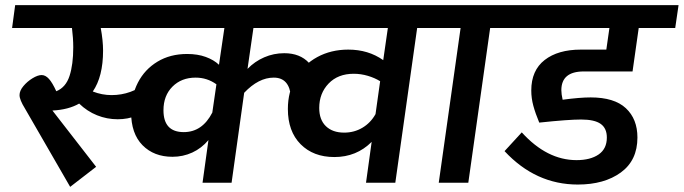

<svg xmlns="http://www.w3.org/2000/svg" viewBox="-20 -711 2660 747"><path d="M568 -301Q517 -247 438 -247Q396 -247 357.5 -262.5Q319 -278 288 -308Q246 -284 184 -281L354 -62L253 16L77 -289Q56 -323 56 -341Q56 -358 71 -376Q86 -394 106.5 -406.5Q127 -419 142 -419Q157 -419 170.5 -404Q184 -389 199 -356Q236 -371 250.5 -415.5Q265 -460 265 -527Q265 -562 260 -602H27L39 -691H520L508 -602H372Q381 -553 381 -514Q381 -413 341 -355Q377 -341 414 -341Q491 -341 553 -391Z M1221 -357 1112 -334Q1106 -409 1045 -409Q986 -409 930 -350L881 0H768L791 -166Q764 -134 728 -117.5Q692 -101 651 -101Q579 -101 534.5 -146Q490 -191 490 -275Q490 -338 516.5 -389.5Q543 -441 592.5 -471Q642 -501 708 -501Q749 -501 780.5 -489.5Q812 -478 832 -459L853 -602H460L473 -691H1107L1094 -602H966L943 -443Q971 -472 1008 -488Q1045 -504 1086 -504Q1147 -504 1182 -466.5Q1217 -429 1221 -357ZM806 -273 822 -383Q786 -409 741 -409Q686 -409 651 -374Q616 -339 616 -282Q616 -197 695 -197Q767 -197 806 -273Z M1711 -602H1603L1518 0H1404L1426 -159Q1367 -100 1281 -100Q1199 -100 1149.5 -150Q1100 -200 1100 -287Q1100 -354 1130.5 -407Q1161 -460 1214.5 -489Q1268 -518 1335 -518Q1413 -518 1471 -477L1489 -602H1065L1078 -691H1724ZM1441 -267 1459 -395Q1438 -408 1411 -416Q1384 -424 1356 -424Q1295 -424 1258.5 -386Q1222 -348 1222 -291Q1222 -245 1248 -220Q1274 -195 1319 -195Q1358 -195 1390 -214Q1422 -233 1441 -267Z M1994 -602H1887L1802 0H1687L1772 -602H1666L1679 -691H2007Z M2164 -360Q2164 -345 2169 -323Q2236 -332 2278 -332Q2370 -332 2415 -290Q2460 -248 2460 -176Q2460 -87 2395.5 -40Q2331 7 2228 7Q2064 7 1943 -123L2010 -196Q2108 -88 2223 -88Q2277 -88 2309 -110Q2341 -132 2341 -176Q2341 -212 2317 -229Q2293 -246 2241 -246Q2191 -246 2078 -234Q2063 -270 2055 -299.5Q2047 -329 2047 -359Q2047 -437 2099 -477.5Q2151 -518 2240 -518H2339L2351 -602H1952L1965 -691H2620L2607 -602H2465L2441 -433H2251Q2164 -433 2164 -360Z"/></svg>

Font: FiraGO Medium
Style: Italic
Weight: 500
Italic angle: -8°
Designer: bBox Type GmbH
Foundry: bBox Type GmbH
Version: Version 1.001